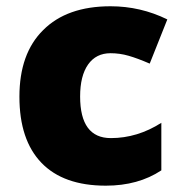

<svg xmlns="http://www.w3.org/2000/svg" viewBox="-20 -583 579 613"><path d="M317.9 9.8Q182.6 9.8 112.3 -63.2Q42 -136.2 42 -274.2Q42 -412.1 117.7 -486.8Q193.4 -563 333 -563Q428.7 -563 514.2 -521L458 -379.9Q418.5 -397 390.4 -405Q362.3 -413.1 333 -413.1Q286.6 -413.1 261.2 -377Q235.8 -340.8 235.8 -274.9Q235.8 -142.1 334 -142.1Q418.5 -142.1 495.1 -190.9V-39.1Q421.4 9.8 317.9 9.8Z"/></svg>

Font: Open Sans Hebrew Extra Bold
Style: Regular
Weight: 800
Foundry: Ascender Corporation, Yanek Iontef
Version: Version 2.001;PS 002.001;hotconv 1.0.70;makeotf.lib2.5.58329